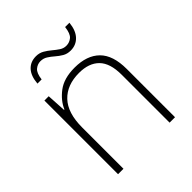

<svg xmlns="http://www.w3.org/2000/svg" viewBox="-198 -942 977 977"><g transform="rotate(-45 291.0 -453.0)"><path d="M316 -633Q404 -633 451.5 -586Q499 -539 499 -440V-93H460V-438Q460 -521 422 -559.5Q384 -598 313 -598Q226 -598 177 -546.5Q128 -495 128 -390V-93H89V-623H120L126 -519H129Q148 -564 193.5 -598.5Q239 -633 316 -633ZM125 -709Q129 -760 153.5 -786.5Q178 -813 218 -813Q242 -813 261 -802Q280 -791 296.5 -777Q313 -763 329.5 -752Q346 -741 365 -741Q388 -741 405.5 -755.5Q423 -770 428 -813H459Q454 -762 428.5 -735Q403 -708 364 -708Q339 -708 320.5 -719Q302 -730 286 -744Q270 -758 253.5 -768.5Q237 -779 216 -779Q195 -779 177.5 -764.5Q160 -750 155 -709Z"/></g></svg>

Font: Noto Sans Kannada UI ExtraLight
Style: Regular
Weight: 200
Designer: Jelle Bosma - Monotype Design Team
Foundry: Monotype Imaging Inc.
Version: Version 2.005; ttfautohint (v1.8.4.7-5d5b)